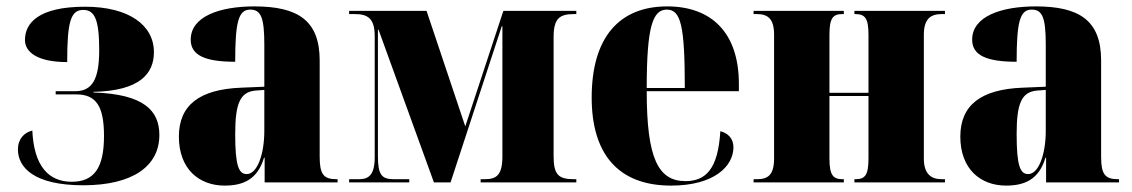

<svg xmlns="http://www.w3.org/2000/svg" viewBox="-20 -570 3539 600"><path d="M240 9C395 9 478 -51 478 -148C478 -225 429 -276 272 -281V-283C417 -286 461 -340 461 -407C461 -492 382 -549 246 -549C99 -549 58 -497 58 -445C58 -407 97 -376 190 -376C190 -499 200 -539 240 -539C276 -539 290 -509 290 -413C290 -322 268 -285 215 -285H154V-275H218C280 -275 305 -239 305 -145C305 -45 274 -2 204 -2C132 -2 86 -51 81 -162C56 -156 36 -136 36 -103C36 -47 86 9 240 9Z M682 10C741 10 785 -10 805 -77H807V0H1035V-10H1031C991 -10 979 -26 979 -80V-381C979 -506 911 -550 775 -550C667 -550 576 -519 576 -446C576 -397 621 -377 715 -377C715 -501 725 -540 762 -540C796 -540 806 -514 806 -430V-299L734 -296C604 -291 539 -242 539 -143C539 -42 602 10 682 10ZM751 -26C726 -26 715 -52 715 -151C715 -246 730 -283 779 -287L806 -289V-161C806 -88 784 -26 751 -26Z M1071 0H1259V-10H1211C1173 -10 1161 -23 1161 -82V-477H1163L1336 0H1388L1548 -488H1550V-82C1550 -23 1532 -10 1495 -10H1482V0H1781V-10H1774C1726 -10 1710 -23 1710 -82V-454C1710 -513 1729 -526 1774 -526H1781V-536H1553L1434 -175L1313 -536H1071V-526H1088C1128 -526 1151 -514 1151 -457V-79C1151 -23 1132 -10 1102 -10H1071Z M2077 10C2211 10 2272 -50 2272 -110C2272 -137 2255 -154 2231 -160C2224 -41 2185 -4 2122 -4C2036 -4 2001 -77 2001 -285H2289V-308C2289 -467 2204 -550 2065 -550C1915 -550 1829 -453 1829 -265C1829 -91 1910 10 2077 10ZM2120 -295H2001C2001 -488 2020 -540 2064 -540C2108 -540 2120 -488 2120 -295Z M2335 0H2617V-10H2613C2584 -10 2572 -22 2572 -75V-270H2694V-75C2694 -22 2683 -10 2653 -10H2650V0H2933V-10H2923C2889 -10 2867 -27 2867 -75V-461C2867 -512 2889 -526 2923 -526H2933V-536H2650V-526H2653C2683 -526 2694 -513 2694 -462V-280H2572V-461C2572 -512 2582 -526 2612 -526H2617V-536H2335V-526H2345C2378 -526 2399 -513 2399 -462V-75C2399 -22 2379 -10 2345 -10H2335Z M3124 10C3183 10 3227 -10 3247 -77H3249V0H3477V-10H3473C3433 -10 3421 -26 3421 -80V-381C3421 -506 3353 -550 3217 -550C3109 -550 3018 -519 3018 -446C3018 -397 3063 -377 3157 -377C3157 -501 3167 -540 3204 -540C3238 -540 3248 -514 3248 -430V-299L3176 -296C3046 -291 2981 -242 2981 -143C2981 -42 3044 10 3124 10ZM3193 -26C3168 -26 3157 -52 3157 -151C3157 -246 3172 -283 3221 -287L3248 -289V-161C3248 -88 3226 -26 3193 -26Z"/></svg>

Font: Noto Serif Display Condensed Black
Style: Regular
Weight: 900
Width: 3
Designer: Monotype Design Team
Foundry: Monotype Imaging Inc.
Version: Version 2.009